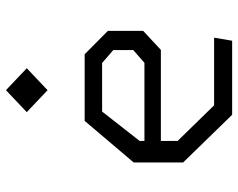

<svg xmlns="http://www.w3.org/2000/svg" viewBox="-99 -719 818 660"><g transform="rotate(-90 310.0 -389.0)"><path d="M245.5 0H500L510.5 -62H278L155.5 -187.5V-245H468.5L534 -306V-427L453.5 -507H224.5L81.5 -338.5V-168.5ZM155.5 -301.5V-318L256.5 -447H423.5L468 -408.5V-340L424 -301.5ZM254.5 -706 330 -634.5 405.5 -706 330 -777.5Z"/></g></svg>

Font: Monaspace Krypton Light
Style: Regular
Weight: 300
Designer: Riley Cran & the Lettermatic Team
Foundry: Lettermatic
Version: Version 1.101 (Monaspace Krypton)